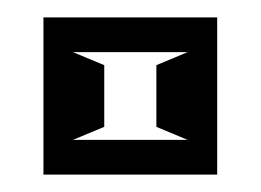

<svg xmlns="http://www.w3.org/2000/svg" viewBox="-20 -659 300 221"><path d="M230 -458H30V-639H230ZM100 -584V-513L64 -498H196L160 -513V-584L196 -599H64Z"/></svg>

Font: Banana Brick
Style: Regular
Weight: 400
Designer: artmaker
Foundry: artmaker
Version: Version 4.000 2011 initial release